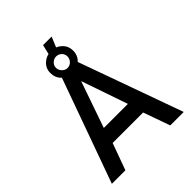

<svg xmlns="http://www.w3.org/2000/svg" viewBox="-255 -1085 1230 1230"><g transform="rotate(-45 359.5 -470.0)"><path d="M34 0 294 -723H425.5L685 0H563L498.5 -181.5H222.5L156.5 0ZM250.5 -289.5H468.5L360 -604.5ZM359 -680Q316 -680 286.5 -708.2Q257 -736.5 257 -781Q257 -822 287 -849.8Q317 -877.5 359 -877.5Q402 -877.5 432 -849.5Q462 -821.5 462 -779Q462 -735 432 -707.5Q402 -680 359 -680ZM358 -725Q379.5 -725 394.8 -741.2Q410 -757.5 410 -778Q410 -800 394.8 -814.8Q379.5 -829.5 358 -829.5Q338 -829.5 322 -814.8Q306 -800 306 -778Q306 -757.5 322 -741.2Q338 -725 358 -725ZM330 -853 350.5 -940H428L392 -853Z"/></g></svg>

Font: Public Sans SemiBold
Style: Regular
Weight: 600
Designer: The Public Sans Project Authors: Dan O. Williams and USWDS (Libre Franklin designed by Pablo Impallari and Rodrigo Fuenz
Version: Version 1.007